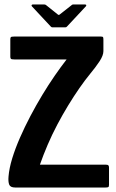

<svg xmlns="http://www.w3.org/2000/svg" viewBox="-20 -836 516 856"><path d="M430 -673Q437 -673 439 -671Q441 -669 441 -659V-608Q441 -589 424 -563Q407 -537 382 -507Q359 -479 334 -443Q309 -407 284 -366Q259 -325 235.5 -280.5Q212 -236 192.5 -190.5Q173 -145 158 -102H449Q460 -102 463 -99Q466 -96 466 -89V-12Q466 -4 463 -2Q460 0 450 0H48Q26 0 21 -13Q16 -26 18 -49Q21 -86 34.5 -130Q48 -174 69 -222Q90 -270 115.5 -318.5Q141 -367 168.5 -412.5Q196 -458 224 -498.5Q252 -539 277 -571H44Q31 -571 28.5 -574Q26 -577 26 -583V-661Q26 -668 28.5 -670.5Q31 -673 43 -673ZM214 -714Q209 -714 206 -718L122 -808Q120 -810 121 -813Q122 -816 126 -816H178Q183 -816 187 -812L237 -772Q242 -767 247 -772L298 -812Q301 -816 306 -816H359Q364 -816 364.5 -813Q365 -810 363 -808L279 -718Q276 -714 271 -714Z"/></svg>

Font: Glory
Style: Bold
Weight: 700
Designer: Robert Leuschke
Foundry: Robert Leuschke
Version: Version 1.011